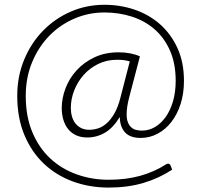

<svg xmlns="http://www.w3.org/2000/svg" viewBox="-20 -686 862 824"><path d="M583.5 -94Q539.5 -94 517.2 -117.2Q495 -140.5 494 -184Q466 -137.5 430.8 -116.8Q395.5 -96 354.5 -96Q326.5 -96 306 -105.8Q285.5 -115.5 272 -132.5Q258.5 -149.5 251.8 -172.5Q245 -195.5 245 -222Q245 -264.5 261.2 -307.2Q277.5 -350 308.8 -384.2Q340 -418.5 385.5 -440Q431 -461.5 489 -461.5Q515.5 -461.5 538.8 -457Q562 -452.5 580.5 -444L535 -270.5Q529 -247.5 526.2 -229.2Q523.5 -211 523.5 -196.5Q523.5 -174.5 529 -160.8Q534.5 -147 543.8 -139Q553 -131 565 -128.2Q577 -125.5 590 -125.5Q618.5 -125.5 644.5 -140.5Q670.5 -155.5 690.5 -183.2Q710.5 -211 722.2 -250.5Q734 -290 734 -339Q734 -413 709.8 -468.2Q685.5 -523.5 643.8 -560Q602 -596.5 546.5 -614.5Q491 -632.5 428.5 -632.5Q360 -632.5 298.8 -606Q237.5 -579.5 191.2 -532Q145 -484.5 117.8 -418.8Q90.5 -353 90.5 -274.5Q90.5 -186 118.8 -118.8Q147 -51.5 195.5 -6.2Q244 39 308.8 62.2Q373.5 85.5 446.5 85.5Q520.5 85.5 581.8 68.5Q643 51.5 693 19Q696.5 16.5 701.5 16.5Q708.5 16.5 711.5 23.5L719 42Q663 79 595.8 99Q528.5 119 446.5 119Q364 119 292.5 92.8Q221 66.5 168 16.2Q115 -34 84.5 -107.2Q54 -180.5 54 -274.5Q54 -358 83.5 -429.5Q113 -501 164 -553.5Q215 -606 283 -635.8Q351 -665.5 428.5 -665.5Q495.5 -665.5 557 -644.8Q618.5 -624 665.8 -582.8Q713 -541.5 741.2 -480.5Q769.5 -419.5 769.5 -339Q769.5 -284.5 755 -239.5Q740.5 -194.5 715.2 -162.2Q690 -130 656 -112Q622 -94 583.5 -94ZM363.5 -129Q381.5 -129 400.8 -135Q420 -141 437.8 -156.8Q455.5 -172.5 471 -199.2Q486.5 -226 497 -267.5L537 -422.5Q525 -426 512.2 -427.8Q499.5 -429.5 482.5 -429.5Q437.5 -429.5 400.8 -411.2Q364 -393 338.2 -363.5Q312.5 -334 298.2 -297.2Q284 -260.5 284 -223Q284 -203 289 -185.8Q294 -168.5 304 -156Q314 -143.5 328.8 -136.2Q343.5 -129 363.5 -129Z"/></svg>

Font: Lato Light
Style: Regular
Weight: 300
Designer: Lukasz Dziedzic
Foundry: Lukasz Dziedzic
Version: Version 1.104; Western+Polish opensource